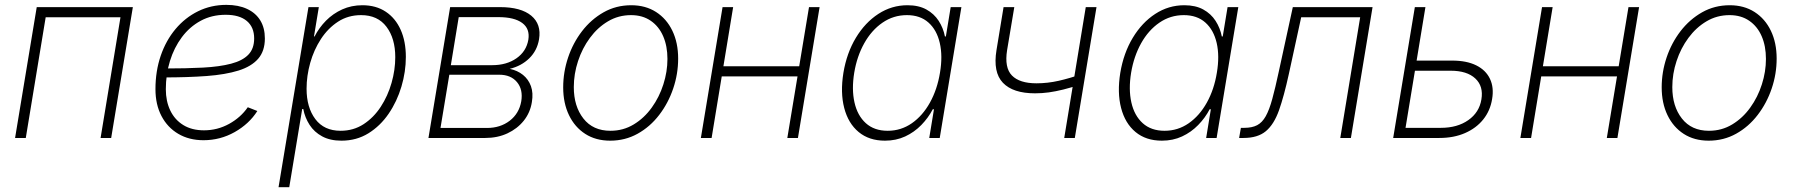

<svg xmlns="http://www.w3.org/2000/svg" viewBox="-20 -572 7437 796"><path d="M530.8 -542.5 440.9 0H397L479.5 -500.5H169.4L86.9 0H42.5L132.3 -542.5Z M823.7 9.3Q764.2 9.3 719.2 -17.1Q674.3 -43.5 649.4 -91.1Q624.5 -138.7 624.5 -202.1Q624.5 -276.9 646.2 -340.6Q668 -404.3 707.8 -451.7Q747.6 -499 801.3 -525.4Q855 -551.8 918.5 -551.8Q968.8 -551.8 1004.6 -534.9Q1040.5 -518.1 1059.3 -487.1Q1078.1 -456.1 1078.1 -412.6Q1078.1 -360.4 1050.3 -328.4Q1022.5 -296.4 968.8 -279.5Q915 -262.7 836.7 -256.8Q758.3 -251 657.7 -251L661.6 -288.1Q752 -288.1 821.3 -291.7Q890.6 -295.4 938 -307.9Q985.4 -320.3 1009.5 -345.2Q1033.7 -370.1 1033.7 -412.6Q1033.7 -459.5 1003.2 -485.1Q972.7 -510.7 915.5 -510.7Q857.9 -510.7 812 -485.8Q766.1 -460.9 733.9 -417.7Q701.7 -374.5 684.6 -319.1Q667.5 -263.7 667.5 -202.1Q667.5 -152.3 686 -113.8Q704.6 -75.2 740 -53.5Q775.4 -31.7 825.7 -31.7Q881.3 -31.7 929.7 -58.3Q978 -85 1007.3 -127.4L1046.9 -111.8Q1012.7 -58.1 952.9 -24.4Q893.1 9.3 823.7 9.3Z M1134.8 204.1 1258.8 -542.5H1301.8L1281.7 -420.9H1284.2Q1302.7 -457 1331.5 -486.3Q1360.4 -515.6 1398.7 -533Q1437 -550.3 1482.4 -550.3Q1539.1 -550.3 1579.3 -523.4Q1619.6 -496.6 1641.1 -448.5Q1662.6 -400.4 1662.6 -335.9Q1662.6 -274.9 1644.3 -213.1Q1626 -151.4 1591.3 -100.6Q1556.6 -49.8 1507.3 -19.3Q1458 11.2 1395.5 11.2Q1348.6 11.2 1315.7 -6.6Q1282.7 -24.4 1263.4 -54.4Q1244.1 -84.5 1237.3 -120.1H1232.9L1179.2 204.1ZM1392.1 -29.8Q1445.3 -29.8 1487.3 -57.1Q1529.3 -84.5 1558.6 -129.4Q1587.9 -174.3 1603.3 -228.3Q1618.7 -282.2 1618.7 -335Q1618.7 -412.6 1582.3 -460.9Q1545.9 -509.3 1477.1 -509.3Q1423.3 -509.3 1381.6 -482.2Q1339.8 -455.1 1310.5 -410.2Q1281.2 -365.2 1266.1 -311.3Q1251 -257.3 1251 -204.1Q1251 -126.5 1287.4 -78.1Q1323.7 -29.8 1392.1 -29.8Z M1756.3 0 1846.2 -542.5H2053.2Q2139.6 -542.5 2182.4 -507.1Q2225.1 -471.7 2214.8 -409.2Q2207 -362.3 2174.3 -330.3Q2141.6 -298.3 2093.3 -286.6Q2125.5 -279.8 2148.2 -261.5Q2170.9 -243.2 2181.2 -214.8Q2191.4 -186.5 2185.1 -148.9Q2178.2 -105 2151.4 -71.5Q2124.5 -38.1 2083.5 -19Q2042.5 0 1991.7 0ZM1806.2 -41.5H1999Q2054.2 -41.5 2093.3 -71.5Q2132.3 -101.6 2141.1 -152.3Q2148.9 -200.7 2123.5 -231.4Q2098.1 -262.2 2049.8 -262.2H1842.8ZM1849.1 -301.8H2020.5Q2080.1 -301.8 2121.1 -330.3Q2162.1 -358.9 2170.4 -407.2Q2177.7 -452.6 2145 -476.8Q2112.3 -501 2046.4 -501H1881.8Z M2509.8 11.2Q2450.2 11.2 2406.5 -16.8Q2362.8 -44.9 2338.9 -94.7Q2314.9 -144.5 2314.9 -210Q2314.9 -272.9 2335.2 -333.5Q2355.5 -394 2393.1 -442.9Q2430.7 -491.7 2482.4 -521Q2534.2 -550.3 2597.2 -550.3Q2656.2 -550.3 2700 -522.2Q2743.7 -494.1 2767.6 -444.3Q2791.5 -394.5 2791.5 -329.1Q2791.5 -265.6 2771 -205.1Q2750.5 -144.5 2712.9 -95.5Q2675.3 -46.4 2623.5 -17.6Q2571.8 11.2 2509.8 11.2ZM2510.7 -29.8Q2564 -29.8 2607.4 -56.2Q2650.9 -82.5 2682.1 -126Q2713.4 -169.4 2730.2 -222.2Q2747.1 -274.9 2747.1 -327.6Q2747.1 -380.9 2729.5 -421.6Q2711.9 -462.4 2678 -485.8Q2644 -509.3 2596.2 -509.3Q2543.9 -509.3 2500.7 -483.6Q2457.5 -458 2425.8 -415Q2394 -372.1 2376.5 -318.8Q2358.9 -265.6 2358.9 -210.9Q2358.9 -131.3 2398.7 -80.6Q2438.5 -29.8 2510.7 -29.8Z M3307.1 -297.4 3300.3 -255.4H2960L2967.3 -297.4ZM3019.5 -542.5 2930.2 0H2885.7L2975.6 -542.5ZM3377.9 -542.5 3288.1 0H3244.1L3334 -542.5Z M3648.9 11.2Q3583 11.2 3539.8 -24.7Q3496.6 -60.5 3480 -124.3Q3463.4 -188 3476.6 -270Q3490.2 -352.1 3528.3 -415.3Q3566.4 -478.5 3621.6 -514.4Q3676.8 -550.3 3742.2 -550.3Q3788.6 -550.3 3820.6 -532.7Q3852.5 -515.1 3871.6 -485.6Q3890.6 -456.1 3897.5 -420.9H3901.4L3921.4 -542.5H3965.8L3876 0H3832.5L3852.1 -119.1H3847.2Q3828.6 -83.5 3799.6 -53.7Q3770.5 -23.9 3732.7 -6.3Q3694.8 11.2 3648.9 11.2ZM3660.2 -29.8Q3715.3 -29.8 3760.3 -61Q3805.2 -92.3 3835.4 -146.7Q3865.7 -201.2 3877 -270.5Q3888.7 -339.8 3876.2 -393.8Q3863.8 -447.8 3829.3 -478.5Q3794.9 -509.3 3739.7 -509.3Q3684.1 -509.3 3638.7 -478Q3593.3 -446.8 3563 -392.6Q3532.7 -338.4 3521.5 -270.5Q3510.3 -202.1 3522.5 -147.5Q3534.7 -92.8 3569.6 -61.3Q3604.5 -29.8 3660.2 -29.8Z M4271 -185.1Q4179.7 -185.1 4137.9 -228.8Q4096.2 -272.5 4111.3 -364.3L4140.6 -542.5H4185.1L4155.3 -364.3Q4143.6 -291.5 4175.3 -259Q4207 -226.6 4276.9 -226.6Q4323.2 -226.6 4369.4 -237.1Q4415.5 -247.6 4465.3 -265.1L4458 -221.2Q4419.4 -208.5 4387.9 -200.7Q4356.4 -192.9 4328.4 -189Q4300.3 -185.1 4271 -185.1ZM4392.1 0 4481.4 -542.5H4525.9L4436 0Z M4796.9 11.2Q4731 11.2 4687.7 -24.7Q4644.5 -60.5 4627.9 -124.3Q4611.3 -188 4624.5 -270Q4638.2 -352.1 4676.3 -415.3Q4714.4 -478.5 4769.5 -514.4Q4824.7 -550.3 4890.1 -550.3Q4936.5 -550.3 4968.5 -532.7Q5000.5 -515.1 5019.5 -485.6Q5038.6 -456.1 5045.4 -420.9H5049.3L5069.3 -542.5H5113.8L5023.9 0H4980.5L5000 -119.1H4995.1Q4976.6 -83.5 4947.5 -53.7Q4918.5 -23.9 4880.6 -6.3Q4842.8 11.2 4796.9 11.2ZM4808.1 -29.8Q4863.3 -29.8 4908.2 -61Q4953.1 -92.3 4983.4 -146.7Q5013.7 -201.2 5024.9 -270.5Q5036.6 -339.8 5024.2 -393.8Q5011.7 -447.8 4977.3 -478.5Q4942.9 -509.3 4887.7 -509.3Q4832 -509.3 4786.6 -478Q4741.2 -446.8 4710.9 -392.6Q4680.7 -338.4 4669.4 -270.5Q4658.2 -202.1 4670.4 -147.5Q4682.6 -92.8 4717.5 -61.3Q4752.4 -29.8 4808.1 -29.8Z M5117.2 0 5124.5 -42H5138.7Q5170.9 -42 5191.9 -53Q5212.9 -64 5227.5 -90.1Q5242.2 -116.2 5254.6 -161.6Q5267.1 -207 5281.7 -275.4L5339.8 -542.5H5670.4L5580.6 0H5536.6L5619.1 -500.5H5374.5L5323.2 -264.6Q5303.2 -173.3 5282.5 -114.7Q5261.7 -56.2 5228 -28.1Q5194.3 0 5135.3 0Z M5842.3 -320.8H6000.5Q6060.5 -320.8 6100.3 -301Q6140.1 -281.2 6157.2 -245.1Q6174.3 -209 6166 -161.1Q6158.2 -112.8 6129.2 -76.7Q6100.1 -40.5 6053.7 -20.3Q6007.3 0 5947.3 0H5755.9L5845.7 -542.5H5889.6L5807.1 -42H5953.6Q6022 -42 6067.4 -74Q6112.8 -106 6121.6 -159.7Q6130.9 -214.4 6096.4 -246.6Q6062 -278.8 5994.1 -278.8H5835Z M6704.6 -297.4 6697.8 -255.4H6357.4L6364.7 -297.4ZM6417 -542.5 6327.6 0H6283.2L6373 -542.5ZM6775.4 -542.5 6685.5 0H6641.6L6731.4 -542.5Z M7064 11.2Q7004.4 11.2 6960.7 -16.8Q6917 -44.9 6893.1 -94.7Q6869.1 -144.5 6869.1 -210Q6869.1 -272.9 6889.4 -333.5Q6909.7 -394 6947.3 -442.9Q6984.9 -491.7 7036.6 -521Q7088.4 -550.3 7151.4 -550.3Q7210.4 -550.3 7254.2 -522.2Q7297.9 -494.1 7321.8 -444.3Q7345.7 -394.5 7345.7 -329.1Q7345.7 -265.6 7325.2 -205.1Q7304.7 -144.5 7267.1 -95.5Q7229.5 -46.4 7177.7 -17.6Q7126 11.2 7064 11.2ZM7064.9 -29.8Q7118.2 -29.8 7161.6 -56.2Q7205.1 -82.5 7236.3 -126Q7267.6 -169.4 7284.4 -222.2Q7301.3 -274.9 7301.3 -327.6Q7301.3 -380.9 7283.7 -421.6Q7266.1 -462.4 7232.2 -485.8Q7198.2 -509.3 7150.4 -509.3Q7098.1 -509.3 7054.9 -483.6Q7011.7 -458 6980 -415Q6948.2 -372.1 6930.7 -318.8Q6913.1 -265.6 6913.1 -210.9Q6913.1 -131.3 6952.9 -80.6Q6992.7 -29.8 7064.9 -29.8Z"/></svg>

Font: Inter 16pt ExtraLight
Style: Italic
Weight: 250
Italic angle: -9.3988°
Version: Version 4.001;git-66647c0bb